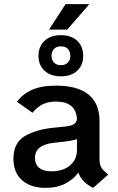

<svg xmlns="http://www.w3.org/2000/svg" viewBox="-20 -896 570 928"><path d="M305 -753H217L297 -876H412ZM166 -626Q166 -672 195.5 -699Q225 -726 274 -726Q324 -726 353 -699Q382 -672 382 -626Q382 -581 353 -554Q324 -527 274 -527Q225 -527 195.5 -554Q166 -581 166 -626ZM229 -626Q229 -606 241 -593.5Q253 -581 274 -581Q296 -581 308 -593.5Q320 -606 320 -626Q320 -647 308 -659.5Q296 -672 274 -672Q253 -672 241 -659.5Q229 -647 229 -626ZM503 -52 430 12Q374 -16 359 -62Q336 -30 296 -9Q256 12 201 12Q129 12 87 -24.5Q45 -61 45 -128Q45 -205 98 -237Q151 -269 233 -278L291 -284Q323 -287 336.5 -295.5Q350 -304 352 -321Q346 -405 251 -405Q214 -405 187.5 -392.5Q161 -380 137 -351L62 -404Q89 -441 134 -461.5Q179 -482 251 -482Q356 -482 408.5 -438.5Q461 -395 461 -312V-125Q461 -101 470 -86Q479 -71 503 -52ZM352 -170V-224Q333 -216 286 -211L241 -206Q149 -196 149 -133Q149 -101 169.5 -84.5Q190 -68 228 -68Q286 -68 319 -97Q352 -126 352 -170Z"/></svg>

Font: KoHo SemiBold
Style: Regular
Weight: 600
Designer: Cadson Demak & Katatrad Team
Foundry: Cadson Demak Co.,Ltd.
Version: Version 1.000; ttfautohint (v1.6)